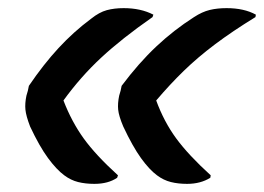

<svg xmlns="http://www.w3.org/2000/svg" viewBox="-20 -536 649 472"><path d="M270 -105 268 -99Q246 -84 212 -84Q190 -84 172 -88.5Q154 -93 138 -105Q119 -119 98 -147.5Q77 -176 54 -225Q44 -251 42.5 -266.5Q41 -282 45 -301Q47 -307 48.5 -313Q50 -319 51 -325Q87 -378 124 -418Q161 -458 204 -490Q224 -506 242.5 -511Q261 -516 284 -516Q326 -516 357 -500L355 -494Q279 -441 228.5 -394Q178 -347 136 -289Q156 -237 185.5 -196Q215 -155 270 -105ZM498 -105 497 -99Q473 -84 440 -84Q418 -84 400 -88.5Q382 -93 366 -105Q347 -119 326.5 -147.5Q306 -176 283 -225Q272 -251 270.5 -266.5Q269 -282 273 -301Q275 -307 276.5 -313Q278 -319 279 -325Q321 -381 364 -421.5Q407 -462 457 -494Q477 -507 495.5 -511.5Q514 -516 537 -516Q580 -516 609 -500L608 -494Q551 -459 508.5 -427Q466 -395 432 -362Q398 -329 364 -289Q383 -237 413 -196Q443 -155 498 -105Z"/></svg>

Font: Recursive Sn Csl St SmB
Style: Italic
Weight: 600
Italic angle: -15°
Version: Version 1.079;hotconv 1.0.112;makeotfexe 2.5.65598; ttfautoh